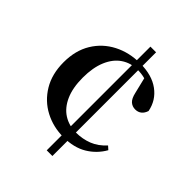

<svg xmlns="http://www.w3.org/2000/svg" viewBox="-220 -855 1029 1029"><g transform="rotate(45 294.5 -341.0)"><path d="M357 52H314V-734H357ZM353 -598Q301 -598 260.5 -570.5Q220 -543 197.5 -489.5Q175 -436 175 -360Q175 -283 198.5 -230.5Q222 -178 263 -152Q304 -126 356 -126Q407 -126 450 -143Q493 -160 528 -199L547 -182Q516 -127 461.5 -94Q407 -61 327 -61Q250 -61 185.5 -95Q121 -129 82.5 -193Q44 -257 44 -346Q44 -435 83 -499Q122 -563 189 -597.5Q256 -632 339 -632Q428 -632 483 -591.5Q538 -551 551 -483Q544 -461 529.5 -449.5Q515 -438 494 -438Q472 -438 456 -452Q440 -466 432 -502L407 -605L465 -567Q432 -585 407 -591.5Q382 -598 353 -598Z"/></g></svg>

Font: Noto Serif TC ExtraLight
Style: Bold
Weight: 700
Version: Version 2.002-H1;hotconv 1.1.0;makeotfexe 2.6.0